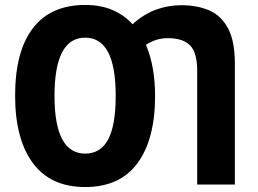

<svg xmlns="http://www.w3.org/2000/svg" viewBox="-20 -745 1040 775"><path d="M324 10Q184 10 112.5 -87Q41 -184 41 -359Q41 -538 113 -631.5Q185 -725 324 -725Q387 -725 434.5 -704.5Q482 -684 515 -647Q560 -688 609.5 -706Q659 -724 712 -724Q776 -724 824.5 -703Q873 -682 900.5 -630.5Q928 -579 928 -489V0H776V-459Q776 -532 747.5 -561.5Q719 -591 657 -591Q610 -591 569 -564Q588 -520 597 -467.5Q606 -415 606 -358Q606 -183 535 -86.5Q464 10 324 10ZM324 -125Q386 -125 416.5 -182Q447 -239 447 -358Q447 -477 416 -535Q385 -593 324 -593Q200 -593 200 -358Q200 -125 324 -125Z"/></svg>

Font: Noto Sans Mono ExtraCondensed Black
Style: Regular
Weight: 900
Width: 2
Designer: Monotype Design Team
Foundry: Monotype Imaging Inc.
Version: Version 2.014